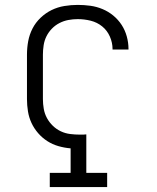

<svg xmlns="http://www.w3.org/2000/svg" viewBox="-20 -763 640 783"><path d="M183 0V-58H268V-158Q243 -160 218.5 -167Q194 -174 173 -187.5Q152 -201 135.5 -220Q119 -239 108.5 -261.5Q98 -284 94 -309Q90 -334 90 -359V-540Q90 -568 95 -595Q100 -622 112.5 -646.5Q125 -671 145.5 -690.5Q166 -710 190.5 -722Q215 -734 242.5 -738.5Q270 -743 297 -743Q323 -743 348.5 -739.5Q374 -736 398 -726Q422 -716 442 -699.5Q462 -683 476 -661.5Q490 -640 497 -614.5Q504 -589 504 -564Q504 -563 504 -562.5Q504 -562 504 -561H439Q439 -561 439 -561.5Q439 -562 439 -563Q439 -589 428 -614Q417 -639 396.5 -655.5Q376 -672 350 -678.5Q324 -685 297 -685Q278 -685 259 -681.5Q240 -678 222.5 -669Q205 -660 191.5 -646Q178 -632 169.5 -615Q161 -598 158 -578.5Q155 -559 155 -540V-359Q155 -339 158.5 -319Q162 -299 171.5 -281.5Q181 -264 195.5 -250Q210 -236 228 -227.5Q246 -219 266 -216.5Q286 -214 306 -214Q313 -214 319.5 -214Q326 -214 332 -215V-58H417V0Z"/></svg>

Font: Iosevka Slab Light Extended
Style: Regular
Weight: 300
Width: 7
Monospace: yes
Designer: Belleve Invis
Foundry: Belleve Invis
Version: Version 11.1.0; ttfautohint (v1.8.3)